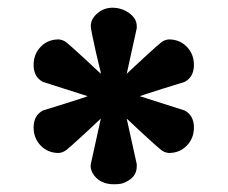

<svg xmlns="http://www.w3.org/2000/svg" viewBox="-20 -770 590 497"><path d="M215 -702Q215 -721 232 -735.5Q249 -750 271 -750Q295 -750 314.5 -736Q334 -722 334 -702V-697L321 -638Q308 -580 308 -579Q328 -598 352 -620Q389 -654 397.5 -660.5Q406 -667 417 -668Q445 -668 463.5 -649Q482 -630 482 -602Q482 -571 458 -558Q457 -558 400 -540Q343 -522 342 -521L458 -484Q482 -471 482 -440Q482 -412 463.5 -393Q445 -374 417 -374Q406 -375 397.5 -381.5Q389 -388 352 -422L308 -463Q308 -462 321 -404Q334 -346 334 -345V-339Q334 -308 296 -295Q288 -293 275 -293Q236 -293 219 -323Q213 -336 215 -345Q215 -346 228 -404Q241 -462 241 -463Q221 -444 197 -422Q160 -388 151.5 -381.5Q143 -375 132 -374Q104 -374 85.5 -393Q67 -412 67 -440Q67 -471 91 -484Q92 -484 149 -502Q206 -520 207 -521L91 -558Q67 -571 67 -602Q67 -630 85.5 -649Q104 -668 132 -668Q143 -667 151.5 -660.5Q160 -654 197 -620L241 -579L240 -586Q238 -594 234.5 -608.5Q231 -623 228 -636Q215 -694 215 -702Z"/></svg>

Font: KaTeX_SansSerif
Style: Bold
Weight: 700
Version: Version 1.1; ttfautohint (v1.3)